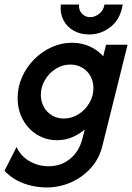

<svg xmlns="http://www.w3.org/2000/svg" viewBox="-50 -616 588 855"><path d="M156.9 218.8Q127.8 218.8 93.8 211.8Q59.7 204.9 27.4 188.2Q-4.9 171.5 -29.9 144.4L23.6 38.9Q43.1 79.9 81.9 102.1Q120.8 124.3 166 124.3Q222.2 124.3 262.2 91.3Q302.1 58.3 316 4.2L327.8 -39.6Q302.8 -18.1 271.5 -4.9Q240.3 8.3 204.2 8.3Q154.9 8.3 114.9 -16.3Q75 -41 51.7 -83.7Q28.5 -126.4 28.5 -179.2Q28.5 -228.5 48.3 -272.9Q68.1 -317.4 102.1 -351.7Q136.1 -386.1 179.9 -405.9Q223.6 -425.7 270.1 -425.7Q312.5 -425.7 348.6 -409.7Q384.7 -393.8 409.7 -365.3L422.2 -416.7H518.1L406.9 29.9Q392.4 91 353.8 133Q315.3 175 264.2 196.9Q213.2 218.8 156.9 218.8ZM234 -88.2Q269.4 -88.2 299.7 -107.3Q329.9 -126.4 347.9 -157.3Q366 -188.2 366 -223.6Q366 -252.8 353.1 -276.4Q340.3 -300 317 -314.2Q293.8 -328.5 263.2 -328.5Q227.8 -328.5 197.9 -309.4Q168.1 -290.3 150 -259.4Q131.9 -228.5 131.9 -193.8Q131.9 -164.6 144.8 -140.6Q157.6 -116.7 180.9 -102.4Q204.2 -88.2 234 -88.2ZM347.2 -462.5Q307.6 -462.5 277.4 -479.9Q247.2 -497.2 231.9 -527.4Q216.7 -557.6 220.8 -595.8H302.1Q299.3 -573.6 313.9 -556.6Q328.5 -539.6 351.4 -539.6Q372.9 -539.6 392 -554.9Q411.1 -570.1 415.3 -595.8H496.5Q486.1 -530.6 443.1 -496.5Q400 -462.5 347.2 -462.5Z"/></svg>

Font: Afacad SemiBold
Style: Italic
Weight: 600
Italic angle: -14°
Designer: Kristian Moeller
Foundry: Dicotype
Version: Version 1.000